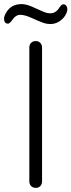

<svg xmlns="http://www.w3.org/2000/svg" viewBox="-52 -910 348 935"><path d="M90.8 -26.9V-678.2Q90.8 -692.4 99.4 -701.2Q107.9 -710 122.1 -710Q136.2 -710 144.5 -700.9Q152.8 -691.9 152.8 -678.2V-26.9Q152.8 -12.7 144.5 -3.9Q136.2 4.9 122.1 4.9Q107.9 4.9 99.4 -4.2Q90.8 -13.2 90.8 -26.9ZM-12.7 -794.9Q-32.2 -794.9 -32.2 -819.3Q-32.2 -832 -21.5 -849.6Q2.9 -890.1 53.2 -890.1Q75.7 -890.1 105.7 -876.7Q135.7 -863.3 156 -854.2Q176.3 -845.2 192.9 -845.2Q220.7 -845.2 237.8 -874Q248 -889.2 256.3 -889.2Q264.6 -889.2 270.3 -882.6Q275.9 -876 275.9 -864Q275.9 -852.1 265.4 -834.5Q254.9 -816.9 235.4 -804.9Q215.8 -793 194.8 -793Q173.8 -793 156.2 -799.8Q137.2 -806.6 102.8 -822.3Q68.4 -837.9 46.9 -837.9Q25.4 -837.9 10.5 -816.4Q-4.4 -794.9 -12.7 -794.9Z"/></svg>

Font: Nunito-Light
Style: Regular
Weight: 300
Designer: Vernon Adams
Foundry: newtypography
Version: Version 3.000